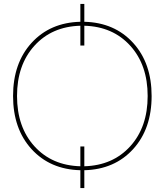

<svg xmlns="http://www.w3.org/2000/svg" viewBox="-20 -850 832 970"><path d="M386 -740V-830H406V-740Q559 -736 652.5 -633.5Q746 -531 746 -365Q746 -199 652.5 -96.5Q559 6 406 10V100H386V10Q233 6 139.5 -96.5Q46 -199 46 -365Q46 -531 139.5 -633.5Q233 -736 386 -740ZM386 -10V-110H406V-10Q550 -14 638 -111Q726 -208 726 -365Q726 -522 638 -619Q550 -716 406 -720V-620H386V-720Q242 -716 154 -619Q66 -522 66 -365Q66 -208 154 -111Q242 -14 386 -10Z"/></svg>

Font: M PLUS 1p Thin
Style: Regular
Weight: 250
Version: Version 1.062